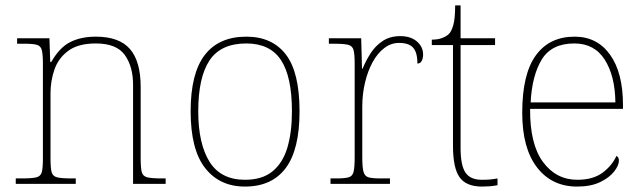

<svg xmlns="http://www.w3.org/2000/svg" viewBox="-20 -677 2368 707"><path d="M38 0V-20H61Q98 -20 114 -24Q130 -28 134 -43.5Q138 -59 138 -94V-442Q138 -477 134 -492.5Q130 -508 115.5 -512Q101 -516 71 -516H43V-536H162L165 -449H169Q199 -502 238.5 -522Q278 -542 333 -542Q419 -542 458.5 -496.5Q498 -451 498 -357V-94Q498 -59 502 -43.5Q506 -28 522.5 -24Q539 -20 575 -20H590V0H470V-365Q470 -432 439.5 -474.5Q409 -517 333 -517Q268 -517 231.5 -490Q195 -463 180.5 -421Q166 -379 166 -334V-94Q166 -59 170 -43.5Q174 -28 190.5 -24Q207 -20 243 -20H259V0Z M882 10Q789 10 735.5 -58Q682 -126 682 -267Q682 -407 734 -474.5Q786 -542 887 -542Q982 -542 1032.5 -476.5Q1083 -411 1083 -267Q1083 -126 1032 -58Q981 10 882 10ZM882 -15Q946 -15 984 -46.5Q1022 -78 1038.5 -134.5Q1055 -191 1055 -267Q1055 -395 1014.5 -456Q974 -517 887 -517Q793 -517 751.5 -454.5Q710 -392 710 -267Q710 -148 751.5 -81.5Q793 -15 882 -15Z M1197 0V-20H1219Q1249 -20 1263.5 -24Q1278 -28 1282 -44.5Q1286 -61 1286 -98V-442Q1286 -477 1282 -492.5Q1278 -508 1262 -512Q1246 -516 1209 -516H1191V-536H1310L1313 -424H1315Q1327 -453 1344.5 -480.5Q1362 -508 1389 -526Q1416 -544 1454 -544Q1492 -544 1515 -524.5Q1538 -505 1538 -476Q1538 -463 1533 -453Q1528 -443 1517 -443Q1517 -472 1509.5 -488.5Q1502 -505 1487 -512Q1472 -519 1449 -519Q1420 -519 1395 -500Q1370 -481 1352 -448Q1334 -415 1324 -372.5Q1314 -330 1314 -284V-98Q1314 -61 1318.5 -44.5Q1323 -28 1337 -24Q1351 -20 1381 -20H1416V0Z M1755 10Q1697 10 1672.5 -24Q1648 -58 1648 -141V-511H1570V-531Q1591 -531 1606.5 -536.5Q1622 -542 1632 -551Q1642 -560 1649 -584Q1656 -608 1656 -657H1676V-536H1803V-511H1676V-132Q1676 -68 1694 -41.5Q1712 -15 1754 -15Q1771 -15 1783.5 -16Q1796 -17 1812 -20V5Q1796 8 1782.5 9Q1769 10 1755 10Z M2105 10Q2012 10 1957.5 -60.5Q1903 -131 1903 -262Q1903 -404 1953 -473Q2003 -542 2096 -542Q2179 -542 2226.5 -475.5Q2274 -409 2274 -290V-276H1932Q1931 -146 1979.5 -80.5Q2028 -15 2106 -15Q2163 -15 2198 -40.5Q2233 -66 2250 -103Q2255 -100 2257 -96Q2259 -92 2259 -85Q2259 -68 2241.5 -45.5Q2224 -23 2190 -6.5Q2156 10 2105 10ZM2246 -300Q2245 -397 2207 -457Q2169 -517 2095 -517Q2011 -517 1975 -458Q1939 -399 1934 -300Z"/></svg>

Font: Noto Serif Hebrew Thin
Style: Regular
Weight: 250
Version: Version 2.003